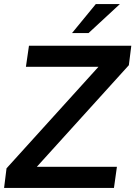

<svg xmlns="http://www.w3.org/2000/svg" viewBox="-26 -921 664 941"><path d="M-6 0H532.5L547 -103.5H154.5L605.5 -601.5L617.5 -697H116L101 -593.5H456.5L6 -96ZM327 -759H408L561.5 -901H443.5Z"/></svg>

Font: HK Grotesk SemiBold
Style: Italic
Weight: 600
Italic angle: -16°
Designer: Alfredo Marco Pradil
Foundry: Hanken Design Co.
Version: Version 3.001;FEAKit 1.0